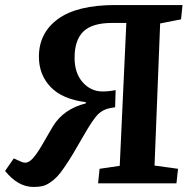

<svg xmlns="http://www.w3.org/2000/svg" viewBox="-20 -720 743 754"><path d="M476.1 -629.9H419.9Q342.3 -629.9 307.6 -596.4Q272.9 -563 272.9 -493.2Q272.9 -432.6 304.9 -396.7Q336.9 -360.8 382.8 -360.8Q407.7 -360.8 434.1 -366.2L432.1 -298.8L414.1 -295.9Q384.3 -290.5 364.7 -271Q345.2 -251.5 311 -191.9Q284.2 -145 267.8 -117.7Q251.5 -90.3 233.6 -64.2Q215.8 -38.1 203.4 -25.4Q190.9 -12.7 175.5 -2.4Q160.2 7.8 145.8 11Q131.3 14.2 111.8 14.2Q50.3 14.2 0 -48.8L34.2 -98.1Q38.6 -96.2 49.1 -91.1Q59.6 -85.9 66.4 -83.5Q73.2 -81.1 79.1 -81.1Q88.9 -81.1 100.1 -89.8Q111.3 -98.6 123 -115.7Q134.8 -132.8 144.3 -148.9Q153.8 -165 167 -188.2Q180.2 -211.4 188 -224.1Q229.5 -292 316.9 -314V-318.8Q224.1 -330.6 178.5 -378.7Q132.8 -426.8 132.8 -497.1Q132.8 -591.3 208.3 -645.8Q283.7 -700.2 432.1 -700.2H696.8L690.9 -644L608.9 -627.9L586.9 -69.8L679.2 -57.1L672.9 0H365.2L371.1 -57.1L450.2 -68.8Z"/></svg>

Font: Literata Book
Style: Bold Italic
Weight: 700
Italic angle: -3°
Designer: Latin by Veronika Burian and Jose Scaglione. Greek by Irene Vlachou. Cyrillic by Vera Evstafieva
Foundry: TypeTogether
Version: Version 1.003;PS 001.003;hotconv 1.0.88;makeotf.lib2.5.64775